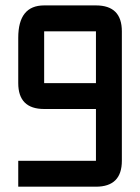

<svg xmlns="http://www.w3.org/2000/svg" viewBox="-20 -704 528 724"><path d="M341.8 0H48.8V-97.7H341.8V-293H146.5Q48.8 -293 48.8 -390.6V-561.5Q48.8 -683.6 146.5 -683.6H341.8Q439.5 -683.6 439.5 -585.9V-97.7Q439.5 0 341.8 0ZM146.5 -390.6H341.8V-585.9H146.5Z"/></svg>

Font: BabelStone Runic Staveless Rule
Style: Regular
Weight: 400
Designer: Andrew West
Foundry: BabelStone
Version: Version 3.002 March 14, 2022